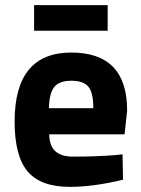

<svg xmlns="http://www.w3.org/2000/svg" viewBox="-20 -717 550 749"><path d="M172 -193Q173 -147 196.5 -126.5Q220 -106 264 -106Q357 -106 430 -112L458 -115L460 -16Q345 12 252 12Q139 12 88 -48Q37 -108 37 -243Q37 -512 258 -512Q476 -512 476 -286L466 -193ZM344 -295Q344 -355 325 -378.5Q306 -402 258.5 -402Q211 -402 191.5 -377.5Q172 -353 171 -295ZM113 -597V-697H400V-597Z"/></svg>

Font: Titillium Web[RUS by Daymarius]
Style: Bold
Weight: 700
Designer: Cyrillization by Daymarius
Foundry: Cyrillization by Daymarius
Version: Version 1.002 September 11, 2018